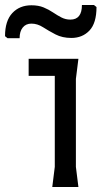

<svg xmlns="http://www.w3.org/2000/svg" viewBox="-64 -744 418 764"><path d="M144 0 154 -80V-442H50V-510H248L238 -430V-80L248 0ZM61 -723Q89 -723 109.5 -714.5Q130 -706 147 -694.5Q164 -683 180.5 -674.5Q197 -666 216 -666Q262 -666 262 -724H310L320 -716Q320 -652 292 -622.5Q264 -593 220 -593Q184 -593 157 -607Q130 -621 107.5 -635.5Q85 -650 61 -650Q39 -650 26.5 -634.5Q14 -619 14 -592H-34L-44 -600Q-44 -661 -15 -692Q14 -723 61 -723Z"/></svg>

Font: AR One Sans
Style: Regular
Weight: 400
Designer: Niteesh Yadav
Foundry: Niteesh Yadav
Version: Version 1.001;gftools[0.9.33]